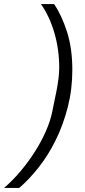

<svg xmlns="http://www.w3.org/2000/svg" viewBox="-92 -780 416 937"><path d="M261 -439Q261 -344 239 -258Q217 -172 181 -98.5Q145 -25 98.5 34.5Q52 94 2 137H-72Q-29 100 9.5 54Q48 8 79 -41Q110 -90 132 -140Q154 -190 163 -235L185 -343Q190 -370 193.5 -397Q197 -424 197 -450Q197 -537 174 -617.5Q151 -698 108 -760H172Q209 -706 235 -625Q261 -544 261 -439Z"/></svg>

Font: IBM Plex Sans Cond
Style: Italic
Weight: 400
Width: 3
Italic angle: -11°
Designer: Mike Abbink, Paul van der Laan, Pieter van Rosmalen
Foundry: Bold Monday
Version: Version 1.3